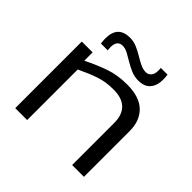

<svg xmlns="http://www.w3.org/2000/svg" viewBox="-188 -921 1093 1093"><g transform="rotate(45 359.0 -374.0)"><path d="M82 0V-536H169V-469Q240 -504 301 -525Q362 -546 438 -546Q537 -546 586 -498.5Q635 -451 635 -369V0H540V-341Q540 -403 506 -437Q472 -471 402 -471Q340 -471 289 -453.5Q238 -436 178 -407V0ZM167 -605Q164 -624 164 -644Q164 -746 261 -746Q290 -746 317 -734.5Q344 -723 368.5 -708Q393 -693 416.5 -681.5Q440 -670 462 -670Q483 -670 495 -685Q507 -700 507 -724Q507 -730 507 -736Q507 -742 506 -748H560Q563 -729 563 -710Q563 -662 539 -634Q515 -606 466 -606Q434 -606 406.5 -618Q379 -630 354 -645Q329 -660 307 -672Q285 -684 264 -684Q220 -684 220 -630Q220 -616 222 -605Z"/></g></svg>

Font: Georama Extended
Style: Regular
Weight: 400
Width: 7
Designer: Jean-Baptiste Levee
Foundry: Production Type
Version: Version 1.000